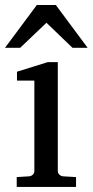

<svg xmlns="http://www.w3.org/2000/svg" viewBox="-32 -740 367 760"><path d="M34.2 0V-39.1L83 -42Q92.3 -43 98.1 -48.8Q104 -54.7 104 -64V-420.9H35.2V-456.1L157.2 -494.1H196.8V-64Q196.8 -54.7 202.9 -48.8Q209 -43 217.8 -42L269 -39.1V0ZM254.9 -550.8 151.9 -649.9 47.9 -550.8H-12.2L113.8 -720.2H189L314.9 -550.8Z"/></svg>

Font: Charis SIL Phon
Style: Regular
Weight: 400
Foundry: SIL International
Version: Version 5.000